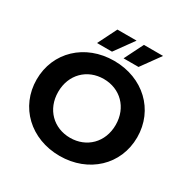

<svg xmlns="http://www.w3.org/2000/svg" viewBox="-199 -1078 1242 1267"><g transform="rotate(30 422.0 -444.5)"><path d="M264 -757H378L482 -901H336ZM466 -757H580L684 -901H538ZM422 12C642 12 805 -141 805 -350C805 -559 642 -712 422 -712C201 -712 39 -558 39 -350C39 -142 201 12 422 12ZM422 -126C297 -126 203 -217 203 -350C203 -483 297 -574 422 -574C547 -574 641 -483 641 -350C641 -217 547 -126 422 -126Z"/></g></svg>

Font: Montserrat Lite
Style: Bold
Weight: 700
Designer: Julieta Ulanovsky
Foundry: Julieta Ulanovsky
Version: Version 7.200;PS 007.200;hotconv 1.0.88;makeotf.lib2.5.64775